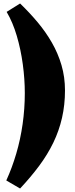

<svg xmlns="http://www.w3.org/2000/svg" viewBox="-20 -857 427 1099"><path d="M95 222 16 176Q49 104 73 22.5Q97 -59 109.5 -147Q122 -235 122 -324Q122 -404 110.5 -489Q99 -574 76 -652Q53 -730 18 -789L95 -837Q149 -785 195.5 -729.5Q242 -674 277 -613Q312 -552 332 -484Q352 -416 352 -339Q352 -257 335 -182.5Q318 -108 285 -40Q252 28 204 92.5Q156 157 95 222Z"/></svg>

Font: Literata 18pt Black
Style: Regular
Weight: 900
Designer: Latin by Veronika Burian and Jose Scaglione. Greek by Irene Vlachou. Cyrillic by Vera Evstafieva.
Foundry: TypeTogether
Version: Version 3.103;gftools[0.9.29]